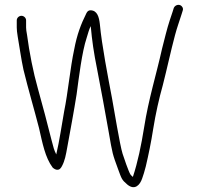

<svg xmlns="http://www.w3.org/2000/svg" viewBox="-20 -722 834 802"><path d="M50 -637V-607C50 -597.7 51.3 -585 54 -569C62 -525.2 67.4 -479.8 78 -431C98.3 -347.8 122.5 -266.8 143 -187C157.4 -124 168.5 -64.1 200 -22C206 -16.7 211.7 -13.7 217 -13C229.1 -11.5 234.6 -20.2 239 -28.5C250.9 -50.7 255.3 -74.8 261 -107C274 -178.4 288.6 -255.6 300 -328C309.6 -399.1 322.2 -504.7 342 -564C348.2 -583.6 351.2 -597.5 359 -613C364.7 -550.5 371.1 -505.5 386 -431C406.1 -323.1 414.8 -282 434 -171C450.4 -76.3 449.7 -80.1 473 -16C488.1 24.6 487.9 28.6 512 49C542.8 74.2 564.5 51.5 574 23C578.7 10.3 583.7 -6.3 589 -27C600.7 -77 610.7 -124.9 620 -184C630 -246.6 644.5 -311.1 660 -366C677.8 -435.3 692.7 -506.5 711 -575C720.1 -609.1 729.1 -632.5 738 -661L743 -677C745 -682.3 744.7 -687.3 742 -692C733 -707.8 711.9 -702.8 706 -689L701 -673C697.7 -662.3 693.7 -650.3 689 -637C677.6 -602.8 667.2 -558.5 657 -519C632.6 -409.2 600.6 -308.6 582 -190C569.9 -114.6 555.4 -44.3 535 17C530.3 13 527 9.7 525 7C517.2 -4.7 496.6 -65.4 492 -80C480.4 -116.7 456.2 -267.6 448 -311C431.7 -397.3 405 -533.9 397 -622C393.8 -649.7 386.8 -679 357.5 -679C350.5 -679 345 -675 341 -667C317.8 -620.6 301.6 -577.5 290 -516C273 -437.4 264 -334.9 248 -257C236.9 -195.3 228.8 -135.7 215 -77C205.7 -95.7 203.4 -105.4 196 -134C177.6 -207.5 158.4 -279.9 138 -353C119.1 -419.2 102.3 -504.3 93 -576C90.3 -590 89 -600.3 89 -607V-637C89 -647.3 79.7 -656 69.5 -656C59.3 -656 50 -647.3 50 -637Z"/></svg>

Font: Just Breathe
Style: Regular
Weight: 400
Foundry: Cannot Into Space Fonts
Version: Version 0.72